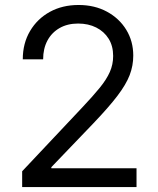

<svg xmlns="http://www.w3.org/2000/svg" viewBox="-20 -758 640 778"><path d="M69.8 0V-64L313.5 -322.8Q356.4 -368.2 384 -402.1Q411.6 -436 425 -466.3Q438.5 -496.6 438.5 -531.2Q438.5 -571.8 420.2 -601.1Q401.9 -630.4 369.9 -646.5Q337.9 -662.6 296.4 -662.6Q253.4 -662.6 221.4 -644.3Q189.5 -626 172.1 -593.5Q154.8 -561 154.8 -517.6H72.3Q72.3 -582.5 101.8 -632.3Q131.3 -682.1 182.1 -710Q232.9 -737.8 298.3 -737.8Q363.3 -737.8 413.3 -710.7Q463.4 -683.6 491.7 -637.2Q520 -590.8 520 -532.7Q520 -491.7 505.4 -453.6Q490.7 -415.5 455.6 -369.4Q420.4 -323.2 358.9 -258.8L188 -80.6V-76.2H533.2V0Z"/></svg>

Font: V-Inter
Style: Regular-375
Weight: 375
Designer: Rasmus Andersson
Foundry: rsms
Version: Version 4.000;git-4146feb